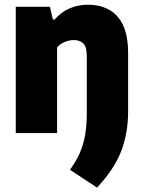

<svg xmlns="http://www.w3.org/2000/svg" viewBox="-20 -578 622 834"><path d="M401.5 237 284 159.5Q312 120.5 327.8 83.8Q343.5 47 350.2 5.5Q357 -36 357 -89V-335.5Q357 -374.5 341.8 -389.2Q326.5 -404 300.5 -404Q281.5 -404 261.2 -395.8Q241 -387.5 228 -372V0H48.5V-548.5H197L209.5 -493.5H217.5Q274 -557.5 363 -557.5Q412.5 -557.5 452 -536.8Q491.5 -516 514 -469.8Q536.5 -423.5 536.5 -346.5V-94Q536.5 -1 506.8 77.5Q477 156 401.5 237Z"/></svg>

Font: Encode Sans SemiCondensed SemiCondensed ExtraBold
Style: Regular
Weight: 800
Width: 4
Designer: Multiple Designers
Foundry: Impallari Type
Version: Version 3.000; ttfautohint (v1.8.3) -l 8 -r 50 -G 200 -x 14 